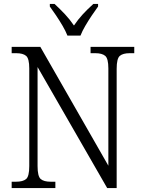

<svg xmlns="http://www.w3.org/2000/svg" viewBox="-20 -951 729 971"><path d="M39 0V-32H61Q96 -32 112 -45.5Q128 -59 128 -111V-605Q128 -655 112 -668.5Q96 -682 62 -682H39V-714H184L528 -113V-605Q528 -655 512 -668.5Q496 -682 462 -682H438V-714H659V-682H636Q602 -682 586 -668.5Q570 -655 570 -603V0H522L170 -612V-111Q170 -59 186 -45.5Q202 -32 236 -32H260V0ZM321 -771Q312 -794 296.5 -820.5Q281 -847 263.5 -873Q246 -899 232 -918V-931H256Q285 -904 309 -878.5Q333 -853 354 -822Q375 -853 398.5 -878.5Q422 -904 452 -931H476V-918Q462 -899 444.5 -873Q427 -847 411.5 -820.5Q396 -794 387 -771Z"/></svg>

Font: Noto Serif Tamil SemiCondensed Light
Style: Regular
Weight: 300
Width: 4
Designer: Indian Type Foundry, Tom Grace, and the Monotype Design Team
Foundry: Monotype Imaging Inc.
Version: Version 2.004; ttfautohint (v1.8.4.7-5d5b)